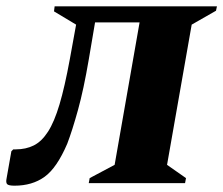

<svg xmlns="http://www.w3.org/2000/svg" viewBox="-57 -580 707 608"><path d="M224 0 227 -16 306 -58 385 -509H244L224 -391Q208 -297 190 -232Q172 -167 156 -125Q123 -48 84 -20Q45 8 -11 8Q-30 8 -34.5 3Q-39 -2 -36 -16L-21 -101L-15 -107H-7Q25 -107 50 -119.5Q75 -132 95 -163Q115 -194 131.5 -249.5Q148 -305 164 -392L184 -502L114 -544L116 -560H630L627 -546L550 -502L472 -58L532 -16L529 0Z"/></svg>

Font: Spectral SC ExtraBold
Style: Italic
Weight: 800
Italic angle: -10°
Designer: Jean-Baptiste Levee
Foundry: Production Type
Version: Version 2.001